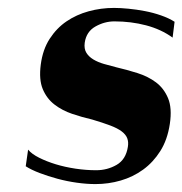

<svg xmlns="http://www.w3.org/2000/svg" viewBox="-20 -455 461 485"><path d="M51 -77Q60 -66 79 -56.5Q98 -47 121 -40Q144 -33 170.5 -29Q197 -25 223 -25Q251 -25 274.5 -38.5Q298 -52 303 -84Q305 -96 301.5 -105.5Q298 -115 287.5 -123Q277 -131 258.5 -138Q240 -145 213 -153Q187 -159 162 -167.5Q137 -176 117.5 -191Q98 -206 88 -230Q78 -254 83 -292Q88 -330 105.5 -357Q123 -384 148 -401Q173 -418 204 -426.5Q235 -435 268 -435Q284 -435 304.5 -433Q325 -431 346 -427Q367 -423 387 -416Q407 -409 421 -400L416 -360Q387 -381 349 -391Q311 -401 269 -401Q244 -401 221 -388Q198 -375 194 -347Q192 -332 198 -322Q204 -312 215.5 -305Q227 -298 242.5 -293.5Q258 -289 274 -285Q300 -279 327 -270.5Q354 -262 374 -247Q394 -232 404.5 -207Q415 -182 409 -142Q403 -102 385 -73.5Q367 -45 341.5 -26.5Q316 -8 285 1Q254 10 221 10Q199 10 174 6.5Q149 3 125 -3.5Q101 -10 80 -18Q59 -26 45 -35Z"/></svg>

Font: Gamine
Style: Bold Italic
Weight: 700
Designer: Tapiwanashe Sebastian Garikayi
Version: Version 1.000